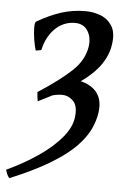

<svg xmlns="http://www.w3.org/2000/svg" viewBox="-70 -496 523 778"><g transform="rotate(5 191.0 -106.5)"><path d="M365.2 -334.5Q359.9 -291 332.5 -250.5Q305.2 -210 245.8 -167.7Q186.5 -125.5 85 -76.2Q84 -81.5 82.5 -92.8Q81.1 -104 80.6 -113.3Q171.4 -172.4 217.3 -216.3Q263.2 -260.3 271.5 -314.9Q276.9 -353 259.8 -379.6Q242.7 -406.2 206.5 -405.8Q160.2 -404.8 126.7 -371.6Q93.3 -338.4 81.5 -284.2L59.1 -280.3Q52.7 -300.8 48.8 -326.9Q44.9 -353 44.9 -373.8Q44.9 -394.5 50.8 -397.5Q100.1 -426.3 147 -441.7Q193.8 -457 247.1 -457Q278.3 -457 307.9 -445.8Q337.4 -434.6 354.5 -407.7Q371.6 -380.9 365.2 -334.5ZM334.5 -52.7Q330.1 -19 313.2 16.6Q296.4 52.2 259.8 89.4Q223.1 126.5 159.4 165Q95.7 203.6 -2.4 244.1Q-8.3 238.3 -12.2 228.5Q-16.1 218.8 -18.6 211.4Q54.2 177.2 110.6 138.2Q167 99.1 201.2 58.1Q235.4 17.1 240.7 -22.5Q247.1 -70.3 227.3 -90.6Q207.5 -110.8 181.2 -110.8Q161.1 -110.8 142.1 -105Q152.3 -121.1 168.5 -143.8Q184.6 -166.5 191.9 -176.3Q265.1 -180.2 304.2 -147.7Q343.3 -115.2 334.5 -52.7Z"/></g></svg>

Font: Gentium Book Plus
Style: Italic
Weight: 400
Italic angle: -8°
Designer: Victor Gaultney, Annie Olsen, Iska Routamaa, Becca Hirsbrunner
Foundry: SIL International
Version: Version 6.101